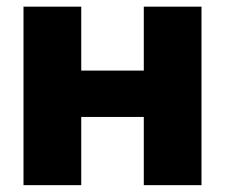

<svg xmlns="http://www.w3.org/2000/svg" viewBox="-20 -542 659 562"><path d="M449.2 -335.4V-199.7H169.4V-335.4ZM217.8 -522.5V0H48.8V-522.5ZM569.8 -522.5V0H400.9V-522.5Z"/></svg>

Font: Inter 28pt ExtraBold
Style: Regular
Weight: 800
Designer: Rasmus Andersson
Foundry: rsms
Version: Version 4.001;git-66647c0bb